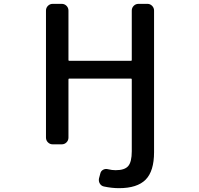

<svg xmlns="http://www.w3.org/2000/svg" viewBox="-20 -774 1040 1001"><path d="M749 -753.9Q762.7 -753.9 772.9 -743.7Q783.2 -733.4 783.2 -718.8V19.5Q783.2 118.2 739.3 162.6Q695.3 207 600.6 207Q562.5 207 521.5 198.2Q507.8 195.3 500.5 183.1Q493.2 170.9 496.1 156.2L502.9 130.9Q505.9 117.2 518.1 110.8Q530.3 104.5 543.9 108.4Q563.5 113.3 583 113.3Q629.9 113.3 648.4 91.8Q667 70.3 667 14.6V-359.4Q667 -364.3 663.1 -364.3H340.8Q336.9 -364.3 336.9 -359.4V-56.6Q336.9 -42 326.7 -31.7Q316.4 -21.5 301.8 -21.5H254.9Q240.2 -21.5 230 -31.7Q219.7 -42 219.7 -56.6V-718.8Q219.7 -733.4 230 -743.7Q240.2 -753.9 254.9 -753.9H301.8Q316.4 -753.9 326.7 -743.7Q336.9 -733.4 336.9 -718.8V-460.9Q336.9 -457 340.8 -457H663.1Q667 -457 667 -460.9V-718.8Q667 -733.4 677.2 -743.7Q687.5 -753.9 702.1 -753.9Z"/></svg>

Font: Gen Jyuu Gothic L Monospace Medium
Style: Regular
Weight: 500
Designer: [Source Han Sans]
Ryoko NISHIZUKA  (kana & ideographs); Paul D. Hunt (Latin, Greek & Cyrillic); Wenlong ZHANG  (bopomofo
Version: Version 1.002.20150607